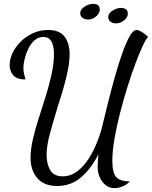

<svg xmlns="http://www.w3.org/2000/svg" viewBox="-20 -874 786 993"><path d="M572 99Q535 99 510 66.5Q485 34 485 -11Q485 -21 486 -38Q487 -55 489 -76Q453 -4 400.5 42Q348 88 275 88Q209 88 173.5 48Q138 8 138 -59Q138 -101 150 -153.5Q162 -206 180.5 -263Q199 -320 217 -378Q235 -436 247 -491Q259 -546 259 -593Q259 -683 205 -683Q178 -683 158.5 -665.5Q139 -648 126.5 -622Q114 -596 107.5 -569Q101 -542 101 -522Q101 -507 104.5 -491Q108 -475 112 -463Q68 -463 49 -484.5Q30 -506 30 -537Q30 -568 45 -600Q60 -632 87.5 -659Q115 -686 151 -702.5Q187 -719 229 -719Q287 -719 313.5 -685Q340 -651 340 -593Q340 -556 331 -511Q322 -466 308 -418Q294 -370 279 -324Q255 -245 238 -182.5Q221 -120 221 -72Q221 -26 240 6Q259 38 304 38Q345 38 379 12.5Q413 -13 439 -54Q465 -95 483 -141Q501 -187 510 -226Q524 -285 541 -352.5Q558 -420 576.5 -485Q595 -550 614 -603Q633 -656 651 -687.5Q669 -719 687 -719Q696 -719 712.5 -709.5Q729 -700 746 -683Q737 -676 720 -640.5Q703 -605 682 -549.5Q661 -494 640 -427Q619 -360 601 -290Q583 -220 572 -156Q561 -92 561 -43Q561 21 581.5 42.5Q602 64 651 64Q637 81 614 90Q591 99 572 99ZM580 -753Q564 -753 552 -761Q540 -769 540 -786Q540 -805 562 -819Q584 -833 606 -833Q621 -833 631 -826.5Q641 -820 641 -802Q641 -785 622 -769Q603 -753 580 -753ZM436 -773Q420 -773 407.5 -781Q395 -789 395 -806Q395 -825 417 -839.5Q439 -854 462 -854Q477 -854 486.5 -847.5Q496 -841 496 -823Q496 -806 477.5 -789.5Q459 -773 436 -773Z"/></svg>

Font: Dancing Script SemiBold
Style: Regular
Weight: 600
Designer: Pablo Impallari
Foundry: Pablo Impallari
Version: Version 2.001